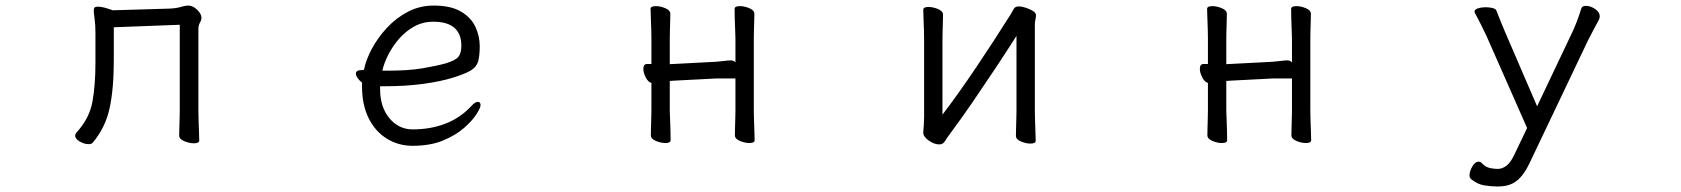

<svg xmlns="http://www.w3.org/2000/svg" viewBox="-20 -506 6040 690"><path d="M626 -417 389 -408V-291Q389 -185 373.5 -115.5Q358 -46 313 7Q309 12 298 12Q283 12 266.5 2.5Q250 -7 250 -19Q250 -23 255 -30Q301 -80 312 -139.5Q323 -199 323 -281V-387Q323 -417 320 -438Q317 -459 317 -469Q317 -474 319 -478Q322 -482 331 -482Q345 -482 364.5 -476Q384 -470 385 -469L587 -475Q613 -476 629.5 -481Q646 -486 657 -486Q673 -486 688.5 -471Q704 -456 704 -442Q704 -434 698.5 -424.5Q693 -415 693 -402V-107Q693 -101 693.5 -80Q694 -59 695 -36Q696 -13 696 -1Q696 9 677 9Q661 9 642.5 1.5Q624 -6 624 -19Q624 -27 624.5 -45Q625 -63 625.5 -81Q626 -99 626 -107Z M1346 -196V-186Q1346 -121 1379.5 -81Q1413 -41 1463 -41Q1527 -41 1580.5 -61.5Q1634 -82 1674 -125Q1681 -133 1687 -136.5Q1693 -140 1697 -140Q1707 -140 1707 -128Q1707 -119 1692.5 -96Q1678 -73 1648 -46.5Q1618 -20 1572 -1Q1526 18 1463 18Q1412 18 1370.5 -7.5Q1329 -33 1305 -81Q1281 -129 1281 -195V-209Q1272 -216 1265.5 -225Q1259 -234 1259 -241Q1259 -254 1278 -254Q1279 -254 1283 -254.5Q1287 -255 1288 -255Q1295 -291 1316.5 -331Q1338 -371 1371 -406.5Q1404 -442 1446.5 -464Q1489 -486 1538 -486Q1600 -486 1636.5 -464.5Q1673 -443 1688.5 -409.5Q1704 -376 1704 -340Q1704 -306 1698.5 -286Q1693 -266 1673 -253.5Q1653 -241 1608 -227Q1563 -213 1500.5 -204.5Q1438 -196 1359 -196ZM1374 -252Q1448 -252 1498 -260.5Q1548 -269 1581 -278Q1617 -289 1627.5 -302Q1638 -315 1638 -341Q1638 -428 1537 -428Q1500 -428 1469 -411Q1438 -394 1414.5 -367Q1391 -340 1375.5 -309.5Q1360 -279 1354 -252Z M2623 -224H2554L2400 -216Q2397 -216 2393.5 -215.5Q2390 -215 2387 -215V-108Q2387 -102 2388 -81Q2389 -60 2389.5 -37Q2390 -14 2390 -2Q2390 8 2371 8Q2355 8 2337 0.5Q2319 -7 2319 -20Q2319 -28 2319.5 -46.5Q2320 -65 2320.5 -83Q2321 -101 2321 -108V-208Q2309 -211 2300.5 -228Q2292 -245 2292 -258Q2292 -276 2305 -276H2321V-367Q2321 -377 2320.5 -398Q2320 -419 2319 -441Q2318 -463 2318 -474Q2318 -484 2337 -484Q2353 -484 2371 -476.5Q2389 -469 2389 -456Q2389 -448 2388.5 -431.5Q2388 -415 2387.5 -397Q2387 -379 2387 -367V-275Q2390 -276 2393.5 -276Q2397 -276 2399 -276L2553 -284Q2568 -285 2582.5 -287Q2597 -289 2607 -289Q2616 -289 2623 -282V-367Q2623 -377 2622 -398Q2621 -419 2620.5 -441Q2620 -463 2620 -474Q2620 -484 2639 -484Q2655 -484 2673 -476.5Q2691 -469 2691 -456Q2691 -448 2690.5 -431.5Q2690 -415 2689.5 -397Q2689 -379 2689 -367V-108Q2689 -102 2689.5 -81Q2690 -60 2691 -37Q2692 -14 2692 -2Q2692 8 2673 8Q2657 8 2639 0.5Q2621 -7 2621 -20Q2621 -28 2621.5 -46.5Q2622 -65 2622.5 -83Q2623 -101 2623 -108Z M3633 -377Q3600 -325 3559.5 -264Q3519 -203 3477 -141.5Q3435 -80 3394 -25Q3384 -12 3376.5 0.5Q3369 13 3356 13Q3337 13 3317.5 -1Q3298 -15 3298 -29V-31Q3299 -40 3300 -57Q3301 -74 3301 -86V-364Q3301 -374 3300.5 -395Q3300 -416 3299 -438Q3298 -460 3298 -471Q3298 -481 3317 -481Q3333 -481 3351 -473.5Q3369 -466 3369 -453Q3369 -445 3368.5 -428.5Q3368 -412 3367.5 -394Q3367 -376 3367 -364V-94Q3425 -170 3488.5 -264.5Q3552 -359 3613 -456Q3618 -464 3623 -473.5Q3628 -483 3641 -483Q3651 -483 3665.5 -478.5Q3680 -474 3691.5 -467Q3703 -460 3703 -452Q3703 -442 3701 -435.5Q3699 -429 3699 -415V-106Q3699 -100 3699.5 -79Q3700 -58 3701 -35Q3702 -12 3702 0Q3702 10 3683 10Q3667 10 3649 2.5Q3631 -5 3631 -18Q3631 -26 3631.5 -44.5Q3632 -63 3632.5 -81Q3633 -99 3633 -106Z M4623 -224H4554L4400 -216Q4397 -216 4393.5 -215.5Q4390 -215 4387 -215V-108Q4387 -102 4388 -81Q4389 -60 4389.5 -37Q4390 -14 4390 -2Q4390 8 4371 8Q4355 8 4337 0.5Q4319 -7 4319 -20Q4319 -28 4319.5 -46.5Q4320 -65 4320.5 -83Q4321 -101 4321 -108V-208Q4309 -211 4300.5 -228Q4292 -245 4292 -258Q4292 -276 4305 -276H4321V-367Q4321 -377 4320.5 -398Q4320 -419 4319 -441Q4318 -463 4318 -474Q4318 -484 4337 -484Q4353 -484 4371 -476.5Q4389 -469 4389 -456Q4389 -448 4388.5 -431.5Q4388 -415 4387.5 -397Q4387 -379 4387 -367V-275Q4390 -276 4393.5 -276Q4397 -276 4399 -276L4553 -284Q4568 -285 4582.5 -287Q4597 -289 4607 -289Q4616 -289 4623 -282V-367Q4623 -377 4622 -398Q4621 -419 4620.5 -441Q4620 -463 4620 -474Q4620 -484 4639 -484Q4655 -484 4673 -476.5Q4691 -469 4691 -456Q4691 -448 4690.5 -431.5Q4690 -415 4689.5 -397Q4689 -379 4689 -367V-108Q4689 -102 4689.5 -81Q4690 -60 4691 -37Q4692 -14 4692 -2Q4692 8 4673 8Q4657 8 4639 0.5Q4621 -7 4621 -20Q4621 -28 4621.5 -46.5Q4622 -65 4622.5 -83Q4623 -101 4623 -108Z M5356 164Q5337 164 5313 160Q5289 156 5266 137Q5261 132 5261 124Q5261 110 5271 92.5Q5281 75 5294 75Q5301 75 5307 82Q5320 95 5335 98Q5350 101 5363 101Q5379 101 5394.5 89Q5410 77 5424 46L5468 -46L5322 -377Q5315 -392 5302.5 -417Q5290 -442 5281 -458Q5279 -462 5279 -464Q5279 -472 5291.5 -476Q5304 -480 5319 -480Q5333 -480 5344.5 -477Q5356 -474 5358 -467Q5365 -449 5372.5 -430.5Q5380 -412 5388 -393L5504 -124L5627 -383Q5637 -403 5646.5 -428Q5656 -453 5663 -476Q5666 -485 5680 -485Q5695 -485 5712 -474Q5729 -463 5729 -447Q5729 -441 5726 -435Q5718 -420 5707 -399.5Q5696 -379 5687 -361L5476 82Q5456 124 5430.5 144Q5405 164 5366 164Z"/></svg>

Font: Moon Stars Kai T HW
Style: Regular
Weight: 400
Designer: GuiWonder
Version: Version 1.101